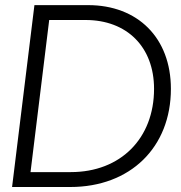

<svg xmlns="http://www.w3.org/2000/svg" viewBox="-20 -748 725 768"><path d="M28.3 0H261.2C501.5 0 663.6 -158.7 663.6 -392.6C663.6 -596.7 530.8 -727.5 332.5 -727.5H117.7ZM102.1 -59.6 176.8 -668H322.3C487.8 -668 596.2 -560.1 596.2 -392.6C596.2 -194.3 462.4 -59.6 263.2 -59.6Z"/></svg>

Font: Guggenheim Sans Display Light
Style: Italic
Weight: 300
Italic angle: -7°
Designer: Modified by Tom Baber under direction of Pentagram Design 2023
Foundry: rsms
Version: Version 1.001;Glyphs 3.1.2 (3151)